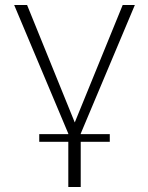

<svg xmlns="http://www.w3.org/2000/svg" viewBox="-20 -540 597 773"><path d="M255 213V31H138V0H255V-2L37 -520H89L281 -47L474 -520H523L305 -2V0H422V31H305V213Z"/></svg>

Font: Raleway-v4020 Light
Style: Regular
Weight: 300
Designer: Matt McInerney, Pablo Impallari, Rodrigo Fuenzalida
Foundry: Matt McInerney, Pablo Impallari, Rodrigo Fuenzalida
Version: Version 4.020;PS 004.020;hotconv 1.0.88;makeotf.lib2.5.64775